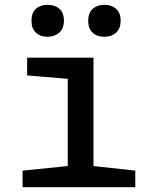

<svg xmlns="http://www.w3.org/2000/svg" viewBox="-20 -779 640 799"><path d="M178 -626Q148 -626 129.5 -643Q111 -660 111 -692Q111 -726 129.5 -742.5Q148 -759 178 -759Q208 -759 227 -742.5Q246 -726 246 -693Q246 -660 226.5 -643Q207 -626 178 -626ZM414 -626Q384 -626 365.5 -643Q347 -660 347 -692Q347 -726 366 -742.5Q385 -759 415 -759Q444 -759 463 -742.5Q482 -726 482 -693Q482 -660 463 -643Q444 -626 414 -626ZM74 0V-69L262 -88V-451L93 -465V-539H369V-88L543 -69V0Z"/></svg>

Font: Noto Sans Mono Medium
Style: Regular
Weight: 500
Designer: Monotype Design Team
Foundry: Monotype Imaging Inc.
Version: Version 2.014